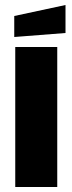

<svg xmlns="http://www.w3.org/2000/svg" viewBox="-20 -748 290 768"><path d="M41 0V-560H209V0ZM37 -600V-684L242 -728V-616Z"/></svg>

Font: Tektur SemiCondensed
Style: Bold
Weight: 700
Width: 4
Designer: Adam Jagosz
Foundry: Adam Jagosz
Version: Version 1.005;gftools[0.9.30]